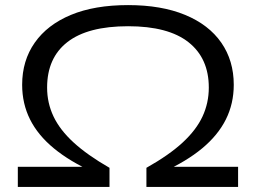

<svg xmlns="http://www.w3.org/2000/svg" viewBox="-20 -734 1005 754"><path d="M50 0V-79H347V-58Q254 -100 191.5 -151.5Q129 -203 98 -265Q67 -327 67 -401Q67 -496 116.5 -566.5Q166 -637 258.5 -675.5Q351 -714 483 -714Q614 -714 707 -675.5Q800 -637 849 -566.5Q898 -496 898 -401Q898 -327 867 -265Q836 -203 774 -151.5Q712 -100 619 -58V-79H915V0H555V-75Q644 -125 697.5 -174.5Q751 -224 775.5 -277Q800 -330 800 -390Q800 -505 720.5 -568Q641 -631 483 -631Q325 -631 245 -569Q165 -507 165 -390Q165 -330 190 -277Q215 -224 269 -174.5Q323 -125 410 -75V0Z"/></svg>

Font: Nunito Sans 10pt Expanded
Style: Regular
Weight: 400
Width: 7
Designer: Vernon Adams
Foundry: Vernon Adams
Version: Version 3.101;gftools[0.9.27]